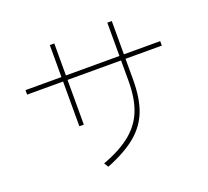

<svg xmlns="http://www.w3.org/2000/svg" viewBox="-130 -848 1179 1089"><g transform="rotate(-20 460.0 -303.0)"><path d="M866 -460H647V-336Q647 -223 618.5 -148Q590 -73 525.5 -18.5Q461 36 346 82L330 56Q438 16 501 -36Q564 -88 592 -160Q620 -232 620 -336V-460H297V-190H270V-460H53V-487H270V-680H297V-487H620V-688H647V-487H866Z"/></g></svg>

Font: LINE Seed Sans KR Thin
Style: Regular
Weight: 250
Designer: LINE BX Design & Sandoll Inc & Dalton Maag Ltd
Foundry: Sandoll Inc.
Version: Version 1.000